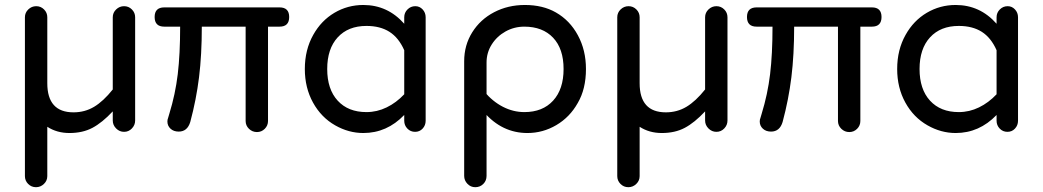

<svg xmlns="http://www.w3.org/2000/svg" viewBox="-20 -529 4230 779"><path d="M81.1 185.5V-459Q81.1 -477.5 94.7 -490.7Q108.4 -503.9 127 -503.9Q145.5 -503.9 158.7 -490.7Q171.9 -477.5 171.9 -459V-191.4Q171.9 -73.2 278.3 -73.2Q324.2 -73.2 361.8 -95.7Q399.4 -118.2 437.5 -166V-459Q437.5 -477.5 451.2 -490.7Q464.8 -503.9 483.4 -503.9Q502 -503.9 515.1 -490.7Q528.3 -477.5 528.3 -459V-40Q528.3 -21.5 515.1 -7.8Q502 5.9 483.4 5.9Q464.8 5.9 451.2 -7.8Q437.5 -21.5 437.5 -40V-77.1Q394.5 -31.2 355 -10.3Q315.4 10.7 261.7 10.7Q210.9 10.7 171.9 -14.6V185.5Q171.9 204.1 158.2 217.3Q144.5 230.5 126 230.5Q107.4 230.5 94.2 217.3Q81.1 204.1 81.1 185.5Z M976.6 -38.1V-420.9H798.8Q798.8 -306.6 787.6 -215.8Q776.4 -125 752 -34.2Q740.2 4.9 705.1 4.9Q684.6 4.9 671.9 -6.8Q659.2 -18.6 659.2 -36.1Q659.2 -43.9 662.1 -50.8L667 -67.4Q691.4 -146.5 701.2 -228Q710.9 -309.6 710.9 -420.9H646.5Q607.4 -420.9 607.4 -460Q607.4 -499 646.5 -499H1114.3Q1153.3 -499 1153.3 -460Q1153.3 -420.9 1114.3 -420.9H1067.4V-38.1Q1067.4 -19.5 1054.2 -6.3Q1041 6.8 1022.5 6.8Q1003.9 6.8 990.2 -6.3Q976.6 -19.5 976.6 -38.1Z M1339.8 -20.5Q1283.2 -52.7 1250 -112.8Q1216.8 -172.9 1216.8 -249Q1216.8 -327.1 1251 -387.7Q1283.2 -445.3 1336.9 -477.1Q1390.6 -508.8 1454.1 -508.8Q1552.7 -508.8 1620.1 -432.6V-459Q1620.1 -477.5 1633.3 -490.7Q1646.5 -503.9 1665 -503.9Q1682.6 -503.9 1694.8 -490.7Q1707 -477.5 1707 -459V-39.1Q1707 -20.5 1694.8 -7.3Q1682.6 5.9 1664.1 5.9Q1645.5 5.9 1632.8 -7.3Q1620.1 -20.5 1620.1 -39.1V-62.5Q1549.8 10.7 1454.1 10.7Q1394.5 10.7 1339.8 -20.5ZM1620.1 -146.5V-325.2Q1597.7 -376 1560.1 -399.9Q1522.5 -423.8 1466.8 -423.8Q1392.6 -423.8 1350.1 -377.4Q1307.6 -331.1 1307.6 -249Q1307.6 -167 1350.1 -120.6Q1392.6 -74.2 1466.8 -74.2Q1509.8 -74.2 1548.8 -93.3Q1587.9 -112.3 1620.1 -146.5Z M1863.3 184.6V-280.3Q1863.3 -345.7 1896 -397.9Q1928.7 -450.2 1984.9 -479.5Q2041 -508.8 2109.4 -508.8Q2182.6 -508.8 2235.4 -478.5Q2292 -446.3 2324.7 -385.7Q2357.4 -325.2 2357.4 -249Q2357.4 -168 2324.2 -111.3Q2292 -53.7 2237.3 -21.5Q2182.6 10.7 2120.1 10.7Q2016.6 10.7 1943.4 -74.2L1944.3 -158.2Q1978.5 -117.2 2020.5 -95.7Q2062.5 -74.2 2107.4 -74.2Q2181.6 -74.2 2224.1 -120.6Q2266.6 -167 2266.6 -249Q2266.6 -331.1 2224.1 -376Q2181.6 -420.9 2107.4 -420.9Q2066.4 -420.9 2031.2 -401.4Q1996.1 -381.8 1975.1 -348.6Q1954.1 -315.4 1954.1 -275.4V184.6Q1954.1 204.1 1940.9 217.3Q1927.7 230.5 1908.2 230.5Q1889.6 230.5 1876.5 216.8Q1863.3 203.1 1863.3 184.6Z M2484.4 185.5V-459Q2484.4 -477.5 2498 -490.7Q2511.7 -503.9 2530.3 -503.9Q2548.8 -503.9 2562 -490.7Q2575.2 -477.5 2575.2 -459V-191.4Q2575.2 -73.2 2681.6 -73.2Q2727.5 -73.2 2765.1 -95.7Q2802.7 -118.2 2840.8 -166V-459Q2840.8 -477.5 2854.5 -490.7Q2868.2 -503.9 2886.7 -503.9Q2905.3 -503.9 2918.5 -490.7Q2931.6 -477.5 2931.6 -459V-40Q2931.6 -21.5 2918.5 -7.8Q2905.3 5.9 2886.7 5.9Q2868.2 5.9 2854.5 -7.8Q2840.8 -21.5 2840.8 -40V-77.1Q2797.9 -31.2 2758.3 -10.3Q2718.8 10.7 2665 10.7Q2614.3 10.7 2575.2 -14.6V185.5Q2575.2 204.1 2561.5 217.3Q2547.9 230.5 2529.3 230.5Q2510.7 230.5 2497.6 217.3Q2484.4 204.1 2484.4 185.5Z M3379.9 -38.1V-420.9H3202.1Q3202.1 -306.6 3190.9 -215.8Q3179.7 -125 3155.3 -34.2Q3143.6 4.9 3108.4 4.9Q3087.9 4.9 3075.2 -6.8Q3062.5 -18.6 3062.5 -36.1Q3062.5 -43.9 3065.4 -50.8L3070.3 -67.4Q3094.7 -146.5 3104.5 -228Q3114.3 -309.6 3114.3 -420.9H3049.8Q3010.7 -420.9 3010.7 -460Q3010.7 -499 3049.8 -499H3517.6Q3556.6 -499 3556.6 -460Q3556.6 -420.9 3517.6 -420.9H3470.7V-38.1Q3470.7 -19.5 3457.5 -6.3Q3444.3 6.8 3425.8 6.8Q3407.2 6.8 3393.6 -6.3Q3379.9 -19.5 3379.9 -38.1Z M3743.2 -20.5Q3686.5 -52.7 3653.3 -112.8Q3620.1 -172.9 3620.1 -249Q3620.1 -327.1 3654.3 -387.7Q3686.5 -445.3 3740.2 -477.1Q3793.9 -508.8 3857.4 -508.8Q3956.1 -508.8 4023.4 -432.6V-459Q4023.4 -477.5 4036.6 -490.7Q4049.8 -503.9 4068.4 -503.9Q4085.9 -503.9 4098.1 -490.7Q4110.4 -477.5 4110.4 -459V-39.1Q4110.4 -20.5 4098.1 -7.3Q4085.9 5.9 4067.4 5.9Q4048.8 5.9 4036.1 -7.3Q4023.4 -20.5 4023.4 -39.1V-62.5Q3953.1 10.7 3857.4 10.7Q3797.9 10.7 3743.2 -20.5ZM4023.4 -146.5V-325.2Q4001 -376 3963.4 -399.9Q3925.8 -423.8 3870.1 -423.8Q3795.9 -423.8 3753.4 -377.4Q3710.9 -331.1 3710.9 -249Q3710.9 -167 3753.4 -120.6Q3795.9 -74.2 3870.1 -74.2Q3913.1 -74.2 3952.1 -93.3Q3991.2 -112.3 4023.4 -146.5Z"/></svg>

Font: jf-openhuninn-2.1
Style: Regular
Weight: 400
Designer: [Kosugi Maru]
Designed by MOTOYA      

[Varela Round]
Joe Prince (Latin component); Avraham Cornfeld (Hebrew component)
Foundry: justfont Co., Ltd.
Version: 2.1